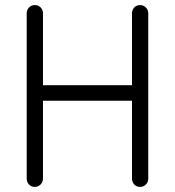

<svg xmlns="http://www.w3.org/2000/svg" viewBox="-20 -725 688 755"><path d="M117 10Q103 10 94 0.5Q85 -9 85 -23V-673Q85 -686 94 -695.5Q103 -705 117 -705Q131 -705 140 -695.5Q149 -686 149 -673V-23Q149 -9 139.5 0.5Q130 10 117 10ZM531 10Q517 10 508 0.5Q499 -9 499 -23V-673Q499 -686 508 -695.5Q517 -705 531 -705Q544 -705 553.5 -695.5Q563 -686 563 -673V-23Q563 -9 553.5 0.5Q544 10 531 10ZM124 -329V-390H540V-329Z"/></svg>

Font: National Park Light
Style: Regular
Weight: 300
Designer: Andrea Herstowski, Ben Hoepner
Version: Version 1.009